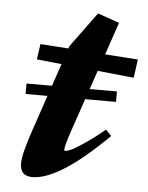

<svg xmlns="http://www.w3.org/2000/svg" viewBox="-45 -578 484 627"><g transform="rotate(5 197.0 -264.5)"><path d="M84 11.2Q43.5 11.2 43.5 -30.3Q43.5 -61 71.8 -143.6L110.4 -257.3H38.6V-291.5H122.1L147 -364.7L65.4 -373L72.8 -423.8L165 -417.5L167.5 -425.3L251.5 -540L322.3 -515.1L286.1 -408.7L394 -401.4L385.7 -340.8L266.6 -353L245.6 -291.5H335V-257.3H233.9L197.8 -151.4Q180.2 -99.6 180.2 -86.9Q180.2 -83.5 184.1 -83.5Q190.4 -83.5 204.1 -89.8Q217.8 -96.2 246.3 -115.5Q274.9 -134.8 310.5 -164.1L329.1 -145Q171.4 11.2 84 11.2Z"/></g></svg>

Font: Elstob ExtraBold
Style: Italic
Weight: 800
Italic angle: -20°
Designer: Peter S. Baker
Version: Version 1.015